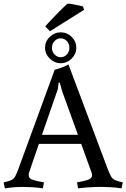

<svg xmlns="http://www.w3.org/2000/svg" viewBox="-24 -1029 696 1057"><path d="M-4 -25Q25 -31 38.5 -37.5Q52 -44 60 -58.5Q68 -73 78 -101L277 -645Q296 -650 316.5 -657.5Q337 -665 353 -674L568 -101Q579 -73 587 -58.5Q595 -44 609.5 -37.5Q624 -31 652 -25L645 8Q614 3 585 1.5Q556 0 536 0Q523 0 500 0.5Q477 1 452 3Q427 5 406 8L400 -25Q400 -25 420.5 -29Q441 -33 457 -38Q483 -46 483 -65Q483 -72 480 -79L423 -237H190L136 -79Q135 -75 134.5 -71.5Q134 -68 134 -65Q134 -55 140 -48.5Q146 -42 159 -38Q176 -33 197 -29Q218 -25 218 -25L212 8Q181 3 149.5 1.5Q118 0 98 0Q79 0 57 1.5Q35 3 3 8ZM294 -537 207 -287H405L317 -530L306 -572L299 -575ZM262 -766Q262 -744 276.5 -729Q291 -714 310 -714Q330 -714 344 -729Q358 -744 358 -766Q358 -788 344 -803Q330 -818 310 -818Q291 -818 276.5 -803Q262 -788 262 -766ZM224 -766Q224 -801 250 -826Q276 -851 310 -851Q345 -851 370.5 -826Q396 -801 396 -766Q396 -732 370.5 -706.5Q345 -681 310 -681Q276 -681 250 -706.5Q224 -732 224 -766ZM433 -993 439 -975 251 -857 225 -884Q229 -889 246 -907Q263 -925 284.5 -947.5Q306 -970 324.5 -987.5Q343 -1005 349 -1009Q358 -1009 375 -1006Q392 -1003 408.5 -999.5Q425 -996 433 -993Z"/></svg>

Font: Buenard
Style: Regular
Weight: 400
Version: Version 2.000